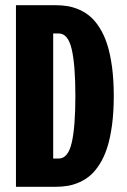

<svg xmlns="http://www.w3.org/2000/svg" viewBox="-20 -720 490 740"><path d="M41.5 0V-700H193.5Q219 -700 241.2 -696.2Q263.5 -692.5 287 -682Q310.5 -671.5 329.2 -655Q348 -638.5 365 -611.2Q382 -584 393.5 -548Q405 -512 411.8 -461.8Q418.5 -411.5 418.5 -350Q418.5 -288.5 411.8 -238.2Q405 -188 393.5 -152Q382 -116 365 -88.8Q348 -61.5 329.2 -45Q310.5 -28.5 287 -18Q263.5 -7.5 241.2 -3.8Q219 0 193.5 0ZM185 -109H206.5Q242 -109 256.2 -169Q270.5 -229 270.5 -350Q270.5 -471 256.2 -531Q242 -591 206.5 -591H185Z"/></svg>

Font: League Mono Condensed
Style: Bold
Weight: 700
Width: 1
Designer: Tyler Finck
Foundry: The League of Moveable Type / Tyler Finck
Version: Version 2.210